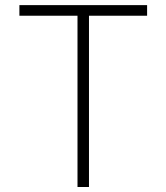

<svg xmlns="http://www.w3.org/2000/svg" viewBox="-20 -748 666 768"><path d="M57.6 -685.1H290V0H335.9V-685.1H568.4V-727.5H57.6Z"/></svg>

Font: Raveo ExtraLight
Style: Regular
Weight: 200
Designer: Jakub Foglar, Rasmus Andersson (Inter)
Foundry: Jakubfoglar.com
Version: Version 1.100;Glyphs 3.2.3 (3260)